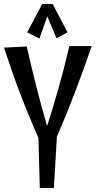

<svg xmlns="http://www.w3.org/2000/svg" viewBox="-20 -933 476 955"><path d="M325 -704C294 -570 257 -438 214 -306C176 -437 143 -569 113 -702L0 -696C50 -542 106 -393 171 -248L178 2H248L263 -253C327 -401 384 -551 436 -704ZM316 -772 242 -913H190L115 -772L176 -741L227 -885H201L261 -743Z"/></svg>

Font: Englebert
Style: Regular
Weight: 400
Designer: Astigmatic (AOETI)
Foundry: Astigmatic (AOETI)
Version: Version 1.000